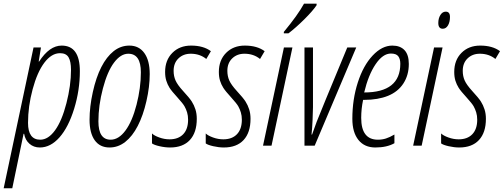

<svg xmlns="http://www.w3.org/2000/svg" viewBox="-33 -786 2718 1036"><path d="M299.8 -540Q397.9 -540 397.9 -401.9Q397.9 -299.3 367.2 -199.5Q336.4 -99.6 288.1 -44.9Q239.7 9.8 182.1 9.8Q148.9 9.8 126 -10.3Q103 -30.3 97.2 -64H94.2L33.2 230H-13.2L147.9 -529.8H188L175.8 -454.1H178.2Q233.9 -540 299.8 -540ZM291 -499Q245.1 -499 206.5 -448Q168 -397 143.1 -304.4Q118.2 -211.9 118.2 -123Q118.2 -32.2 184.1 -32.2Q227.1 -32.2 263.9 -82.8Q300.8 -133.3 325.4 -229Q350.1 -324.7 350.1 -409.2Q350.1 -453.6 337.2 -476.3Q324.2 -499 291 -499Z M558.1 9.8Q505.9 9.8 478 -29.3Q450.2 -68.4 450.2 -140.1Q450.2 -209.5 467.8 -289.1Q485.4 -368.7 513.7 -424.1Q542 -479.5 580.1 -509.8Q618.2 -540 665 -540Q716.8 -540 745.8 -499.8Q774.9 -459.5 774.9 -386.2Q774.9 -318.4 757.1 -240.5Q739.3 -162.6 710.4 -106.7Q681.6 -50.8 643.1 -20.5Q604.5 9.8 558.1 9.8ZM498 -130.9Q498 -32.2 564 -32.2Q607.4 -32.2 644 -81.8Q680.7 -131.3 703.9 -221.7Q727.1 -312 727.1 -396Q727.1 -496.1 659.2 -496.1Q618.2 -496.1 582.3 -448.2Q546.4 -400.4 522.2 -308.6Q498 -216.8 498 -130.9Z M884.8 9.8Q857.4 9.8 827.6 2.9Q797.9 -3.9 787.1 -12.2V-65.9Q798.8 -54.2 826.4 -44.2Q854 -34.2 881.8 -34.2Q929.2 -34.2 955.6 -61.8Q981.9 -89.4 981.9 -140.1Q981.9 -161.6 976.6 -179.4Q971.2 -197.3 962.6 -212.4Q954.1 -227.5 924.8 -259.8Q893.1 -294.4 881.8 -312.3Q870.6 -330.1 864.3 -350.6Q857.9 -371.1 857.9 -397.9Q857.9 -461.4 897 -500.7Q936 -540 998 -540Q1064.5 -540 1105 -509.8L1080.1 -467.8Q1045.4 -496.1 996.1 -496.1Q956.1 -496.1 929.9 -470.9Q903.8 -445.8 903.8 -403.8Q903.8 -375 914.3 -351.6Q924.8 -328.1 954.1 -295.9Q989.3 -257.8 1001.7 -238.3Q1014.2 -218.8 1021.5 -195.8Q1028.8 -172.9 1028.8 -145Q1028.8 -70.8 991.5 -30.5Q954.1 9.8 884.8 9.8Z M1174.8 9.8Q1147.5 9.8 1117.7 2.9Q1087.9 -3.9 1077.1 -12.2V-65.9Q1088.9 -54.2 1116.5 -44.2Q1144 -34.2 1171.9 -34.2Q1219.2 -34.2 1245.6 -61.8Q1272 -89.4 1272 -140.1Q1272 -161.6 1266.6 -179.4Q1261.2 -197.3 1252.7 -212.4Q1244.1 -227.5 1214.8 -259.8Q1183.1 -294.4 1171.9 -312.3Q1160.6 -330.1 1154.3 -350.6Q1147.9 -371.1 1147.9 -397.9Q1147.9 -461.4 1187 -500.7Q1226.1 -540 1288.1 -540Q1354.5 -540 1395 -509.8L1370.1 -467.8Q1335.4 -496.1 1286.1 -496.1Q1246.1 -496.1 1220 -470.9Q1193.8 -445.8 1193.8 -403.8Q1193.8 -375 1204.3 -351.6Q1214.8 -328.1 1244.1 -295.9Q1279.3 -257.8 1291.7 -238.3Q1304.2 -218.8 1311.5 -195.8Q1318.8 -172.9 1318.8 -145Q1318.8 -70.8 1281.5 -30.5Q1244.1 9.8 1174.8 9.8Z M1432.1 0H1386.2L1499 -529.8H1544.9ZM1498.5 -606V-613.8Q1573.7 -704.6 1607.4 -766.1H1675.3V-757.8Q1654.8 -727.1 1608.9 -681.6Q1563 -636.2 1523.4 -606Z M1609.9 0V-529.8H1655.8V-208Q1655.8 -189.5 1653.6 -138.9Q1651.4 -88.4 1647.9 -60.1H1650.9Q1661.1 -90.3 1675.8 -128.9Q1690.4 -167.5 1840.8 -529.8H1889.2L1665 0Z M1992.2 9.8Q1933.6 9.8 1900.9 -31Q1868.2 -71.8 1868.2 -145Q1868.2 -249.5 1897.7 -341.1Q1927.2 -432.6 1977.8 -486.3Q2028.3 -540 2084 -540Q2126.5 -540 2149.7 -515.4Q2172.9 -490.7 2172.9 -440.9Q2172.9 -380.9 2143.8 -335.9Q2114.7 -291 2060.8 -269Q2006.8 -247.1 1932.1 -247.1H1926.3Q1916 -198.7 1916 -149.9Q1916 -32.2 2005.9 -32.2Q2028.8 -32.2 2049.1 -38.6Q2069.3 -44.9 2095.2 -60.1V-13.2Q2054.2 9.8 1992.2 9.8ZM2076.2 -497.1Q2032.7 -497.1 1993.7 -439.5Q1954.6 -381.8 1932.1 -287.1Q2127 -287.1 2127 -441.9Q2127 -467.8 2116 -482.4Q2105 -497.1 2076.2 -497.1Z M2242.2 0H2196.3L2309.1 -529.8H2355ZM2332 -662.1Q2332 -687 2343.3 -705.1Q2354.5 -723.1 2372.1 -723.1Q2395 -723.1 2395 -694.8Q2395 -667 2384.3 -648.9Q2373.5 -630.9 2356 -630.9Q2332 -630.9 2332 -662.1Z M2444.8 9.8Q2417.5 9.8 2387.7 2.9Q2357.9 -3.9 2347.2 -12.2V-65.9Q2358.9 -54.2 2386.5 -44.2Q2414.1 -34.2 2441.9 -34.2Q2489.3 -34.2 2515.6 -61.8Q2542 -89.4 2542 -140.1Q2542 -161.6 2536.6 -179.4Q2531.2 -197.3 2522.7 -212.4Q2514.2 -227.5 2484.9 -259.8Q2453.1 -294.4 2441.9 -312.3Q2430.7 -330.1 2424.3 -350.6Q2418 -371.1 2418 -397.9Q2418 -461.4 2457 -500.7Q2496.1 -540 2558.1 -540Q2624.5 -540 2665 -509.8L2640.1 -467.8Q2605.5 -496.1 2556.2 -496.1Q2516.1 -496.1 2490 -470.9Q2463.9 -445.8 2463.9 -403.8Q2463.9 -375 2474.4 -351.6Q2484.9 -328.1 2514.2 -295.9Q2549.3 -257.8 2561.8 -238.3Q2574.2 -218.8 2581.5 -195.8Q2588.9 -172.9 2588.9 -145Q2588.9 -70.8 2551.5 -30.5Q2514.2 9.8 2444.8 9.8Z"/></svg>

Font: TypoPRO Open Sans Condensed
Style: Italic
Weight: 300
Width: 3
Italic angle: -12°
Foundry: Ascender Corporation
Version: Version 1.10